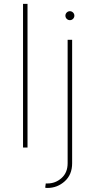

<svg xmlns="http://www.w3.org/2000/svg" viewBox="-20 -747 450 972"><path d="M119.3 -727.3V0H96.6V-727.3ZM322.4 -545.5H345.2V79.5Q345.2 137.1 307.7 170.8Q270.2 204.5 220.2 204.5Q218 204.5 215.6 204.4Q213.1 204.2 208.8 203.1L211.6 181.8H220.2Q260.7 181.8 291.5 154.5Q322.4 127.1 322.4 79.5ZM333.8 -644.9Q324.6 -644.9 317.8 -651.6Q311.1 -658.4 311.1 -667.6Q311.1 -676.8 317.8 -683.6Q324.6 -690.3 333.8 -690.3Q343 -690.3 349.8 -683.6Q356.5 -676.8 356.5 -667.6Q356.5 -658.4 349.8 -651.6Q343 -644.9 333.8 -644.9Z"/></svg>

Font: Inter Thin BETA
Style: Regular
Weight: 100
Designer: Rasmus Andersson
Foundry: rsms
Version: Version 3.011;git-f93a4a705